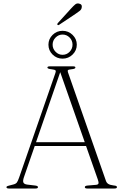

<svg xmlns="http://www.w3.org/2000/svg" viewBox="-20 -1080 706 1100"><path d="M197.5 -8Q197.5 0 183.5 0H31.5Q17 0 17 -7.5Q17 -10.5 20 -12.5Q23 -14.5 33 -17L58 -23.5Q71 -27 76.8 -34.8Q82.5 -42.5 90 -64L297.5 -662Q301.5 -672.5 297.8 -676.8Q294 -681 276.5 -683Q251.5 -685.5 251.5 -693Q251.5 -700 266 -700H398Q412 -700 412 -693.5Q412 -689.5 407.2 -687Q402.5 -684.5 388 -683Q372.5 -681.5 369.5 -678Q366.5 -674.5 369.5 -665.5L586.5 -45Q590.5 -32.5 600.5 -26.2Q610.5 -20 631 -17.5Q642.5 -16.5 646.2 -14.2Q650 -12 650 -8Q650 0 635.5 0H480Q466 0 466 -8Q466 -15.5 481.5 -17L529.5 -21Q542.5 -22 544.2 -29Q546 -36 540.5 -51.5L473 -243.5H179L117 -64.5Q110 -44 114 -34.5Q118 -25 135.5 -22.5L182 -17Q197.5 -15 197.5 -8ZM186.5 -265.5H465.5L325 -666.5ZM386.5 -1030.5Q401 -1046.5 410.8 -1054.5Q420.5 -1062.5 432.5 -1059.5Q452.5 -1055.5 448 -1036Q446.5 -1026 437.5 -1018.5Q428.5 -1011 415.5 -1002.5L319 -938Q313.5 -934 309.5 -938Q307 -940.5 308.5 -943.5Q310 -946.5 312 -948.5ZM338.5 -744Q305 -744 281.2 -767.5Q257.5 -791 257.5 -824Q257.5 -856.5 281.2 -880Q305 -903.5 338.5 -903.5Q372 -903.5 396 -880Q420 -856.5 420 -824Q420 -791 396 -767.5Q372 -744 338.5 -744ZM338.5 -882Q315.5 -882 298.5 -865Q281.5 -848 281.5 -824Q281.5 -800.5 298.5 -783.2Q315.5 -766 338.5 -766Q362 -766 378.8 -783.2Q395.5 -800.5 395.5 -824Q395.5 -848 378.8 -865Q362 -882 338.5 -882Z"/></svg>

Font: Fraunces 9pt Thin
Style: Regular
Weight: 100
Version: Version 1.000;[b76b70a41]